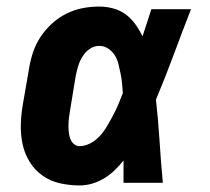

<svg xmlns="http://www.w3.org/2000/svg" viewBox="-20 -558 640 586"><path d="M223 8Q193 8 163.5 1.5Q134 -5 110.5 -21.5Q87 -38 71.5 -62.5Q56 -87 49.5 -115.5Q43 -144 43.5 -174.5Q44 -205 49 -235L68 -345Q72 -371 80 -396Q88 -421 102.5 -443.5Q117 -466 137.5 -485Q158 -504 182 -516Q206 -528 231.5 -533Q257 -538 283 -538Q305 -538 326.5 -532Q348 -526 364.5 -513.5Q381 -501 393.5 -483.5Q406 -466 415 -447Q422 -468 428.5 -488.5Q435 -509 442 -530H563Q536 -461 510.5 -392Q485 -323 456 -254Q463 -191 467 -127.5Q471 -64 477 0H357Q357 -17 357 -34Q357 -51 357 -68Q344 -52 329.5 -38Q315 -24 297.5 -13.5Q280 -3 261 2.5Q242 8 223 8ZM223 -112Q236 -112 249 -117.5Q262 -123 273 -132Q284 -141 292.5 -152Q301 -163 308 -175Q315 -187 321.5 -199Q328 -211 334 -223.5Q340 -236 345 -249Q350 -262 355 -274Q354 -289 352.5 -304Q351 -319 348 -333.5Q345 -348 341.5 -362.5Q338 -377 330.5 -389Q323 -401 310.5 -409.5Q298 -418 283 -418Q267 -418 253.5 -408.5Q240 -399 231.5 -385Q223 -371 218.5 -356Q214 -341 211 -326L193 -216Q191 -205 190 -195Q189 -185 189 -174.5Q189 -164 190 -154Q191 -144 194.5 -134.5Q198 -125 205.5 -118.5Q213 -112 223 -112Z"/></svg>

Font: Iosevka Slab Heavy Extended
Style: Italic
Weight: 900
Width: 7
Italic angle: -9°
Monospace: yes
Designer: Belleve Invis
Foundry: Belleve Invis
Version: Version 11.1.0; ttfautohint (v1.8.3)